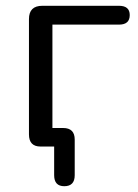

<svg xmlns="http://www.w3.org/2000/svg" viewBox="-20 -506 475 663"><path d="M202 137Q167 137 167 99V0H120Q80 0 80 -42V-440Q80 -486 126 -486H391Q428 -486 428 -454Q428 -421 391 -421H161V-64H198Q238 -64 238 -24V99Q238 137 202 137Z"/></svg>

Font: Nunito
Style: Regular
Weight: 400
Designer: Vernon Adams
Foundry: Vernon Adams
Version: Version 3.602